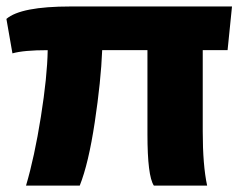

<svg xmlns="http://www.w3.org/2000/svg" viewBox="-20 -579 755 599"><path d="M61.2 0Q87.5 -88.8 107.5 -214.4Q127.5 -340 128.8 -422.5Q53.8 -422.5 18.8 -412.5L0 -520Q45 -558.8 200 -558.8H703.8L690 -422.5H612.5V-168.8Q612.5 -63.8 626.2 0H460Q440 -30 440 -160V-422.5H298.8Q295 -326.2 275.6 -197.5Q256.2 -68.8 228.8 0Z"/></svg>

Font: Now Black
Style: Regular
Weight: 900
Designer: Alfredo Marco Pradil
Foundry: Alfredo Marco Pradil
Version: Version 1.002;PS 001.002;hotconv 1.0.88;makeotf.lib2.5.64775